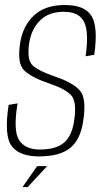

<svg xmlns="http://www.w3.org/2000/svg" viewBox="-20 -620 428 766"><path d="M135.5 4Q58 4 26.8 -37Q-4.5 -78 14.5 -201.5L50 -207.5Q32 -98 56.2 -60.8Q80.5 -23.5 139 -23.5Q204 -23.5 235.5 -51Q267 -78.5 275.5 -136.5Q288 -215.5 263 -241Q238 -266.5 175 -287.5Q105.5 -311 76.5 -339Q47.5 -367 60.5 -449Q71 -516.5 115.2 -558.2Q159.5 -600 239 -600Q319 -600 345.5 -555.5Q372 -511 356 -401.5L321.5 -395.5Q335.5 -491 315.8 -532Q296 -573 235 -573Q174 -573 139.2 -537.8Q104.5 -502.5 96.5 -448Q86 -379.5 112 -357.5Q138 -335.5 198.5 -315Q272 -290 299 -258.5Q326 -227 312 -137.5Q301.5 -63.5 260 -29.8Q218.5 4 135.5 4ZM70.1 126.3 128.1 42.7H168L90.6 126.3Z"/></svg>

Font: Anybody ExtraLight
Style: Italic
Weight: 200
Italic angle: -10°
Designer: Tyler Finck
Foundry: Etcetera Type Company
Version: Version 1.010; ttfautohint (v1.8.3) -l 8 -r 50 -G 200 -x 14 